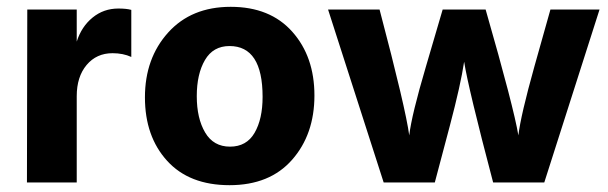

<svg xmlns="http://www.w3.org/2000/svg" viewBox="-20 -535 1783 563"><path d="M205 0H59L60 -507H205V-413Q219 -457 251.5 -483.5Q284 -510 327 -510Q351 -510 365 -506V-368Q341 -379 310 -379Q263 -379 234 -344.5Q205 -310 205 -253Z M750 -251Q750 -400 653 -400Q605 -400 581 -359Q557 -318 557 -253Q557 -188 581.5 -146.5Q606 -105 654.5 -105Q703 -105 726.5 -145.5Q750 -186 750 -251ZM656.5 -515Q772 -515 837 -442Q902 -369 902 -255Q902 -141 836.5 -66.5Q771 8 653 8Q535 8 470 -63.5Q405 -135 405 -249.5Q405 -364 473 -439.5Q541 -515 656.5 -515Z M1255 0H1105L942 -507H1093Q1170 -215 1180 -138Q1187 -198 1229 -340L1278 -507H1404Q1487 -218 1500 -138Q1507 -197 1547 -340L1594 -507H1738L1576 0H1426Q1353 -277 1341 -354Q1331 -287 1299 -166Z"/></svg>

Font: Hind Madurai
Style: Bold
Weight: 700
Designer: Jyotish Sonowal
Foundry: Indian Type Foundry
Version: Version 0.702;PS 1.0;hotconv 1.0.81;makeotf.lib2.5.63406